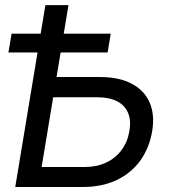

<svg xmlns="http://www.w3.org/2000/svg" viewBox="-20 -748 686 768"><path d="M181.2 -439.9H379.9Q455.6 -439.9 506.1 -413.6Q556.6 -387.2 578.1 -338.9Q599.6 -290.5 588.9 -224.6Q577.6 -155.8 540.8 -105.2Q503.9 -54.7 445.6 -27.3Q387.2 0 311.5 0H41L161.6 -727.5H253.9L146.5 -80.1H320.3Q367.2 -80.1 404.5 -97.7Q441.9 -115.2 466.1 -147.7Q490.2 -180.2 497.6 -223.6Q504.9 -266.1 492.2 -296.4Q479.5 -326.7 448.5 -342.8Q417.5 -358.9 370.6 -358.9H168.5ZM13.7 -538.1 26.4 -613.3H422.9L410.6 -538.1Z"/></svg>

Font: Inter 16pt
Style: Italic
Weight: 400
Italic angle: -9.3988°
Version: Version 4.001;git-66647c0bb